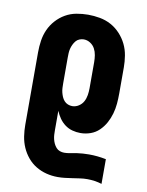

<svg xmlns="http://www.w3.org/2000/svg" viewBox="-85 -589 669 873"><g transform="rotate(10 250.0 -152.5)"><path d="M242 223Q215 223 189.5 216.5Q164 210 141.5 196.5Q119 183 102 162.5Q85 142 74.5 118Q64 94 60 67.5Q56 41 56 15V-320Q56 -347 60 -374Q64 -401 75 -425.5Q86 -450 104.5 -470.5Q123 -491 146.5 -504.5Q170 -518 197 -523Q224 -528 251 -528Q278 -528 305.5 -523Q333 -518 357 -505Q381 -492 400 -471.5Q419 -451 431 -426.5Q443 -402 447.5 -374.5Q452 -347 452 -320V-200Q452 -176 450 -152.5Q448 -129 441.5 -106Q435 -83 423.5 -62Q412 -41 395 -24.5Q378 -8 355.5 0Q333 8 309 8Q290 8 271.5 3Q253 -2 237.5 -13.5Q222 -25 211 -41Q200 -57 193 -74V15Q193 25 193.5 35.5Q194 46 196.5 56.5Q199 67 203.5 76.5Q208 86 215 94Q222 102 232 105.5Q242 109 252 109Q266 109 280 106Q294 103 308 101Q322 99 336.5 98Q351 97 365 97Q385 97 404.5 99Q424 101 444 105V219Q428 214 411 211.5Q394 209 377 209Q360 209 343 211.5Q326 214 309 216.5Q292 219 275.5 221Q259 223 242 223ZM251 -106Q267 -106 281 -115Q295 -124 302.5 -138Q310 -152 312.5 -168Q315 -184 315 -200V-320Q315 -336 312.5 -352Q310 -368 302.5 -382Q295 -396 281 -405Q267 -414 251 -414Q241 -414 231 -410Q221 -406 214.5 -398Q208 -390 203.5 -380.5Q199 -371 196.5 -361Q194 -351 193.5 -340.5Q193 -330 193 -320V-200Q193 -190 193.5 -179.5Q194 -169 196.5 -159Q199 -149 203 -139.5Q207 -130 214 -122Q221 -114 231 -110Q241 -106 251 -106Z"/></g></svg>

Font: Iosevka SS04 Heavy
Style: Regular
Weight: 900
Monospace: yes
Designer: Belleve Invis
Foundry: Belleve Invis
Version: Version 19.0.0; ttfautohint (v1.8.4)